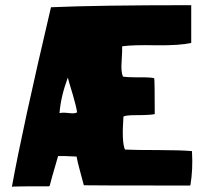

<svg xmlns="http://www.w3.org/2000/svg" viewBox="-20 -721 795 742"><path d="M722 -134Q726 -67 716 -6L714 -4Q320 -4 304 -5L289 -61Q280 -94 276 -115V-116Q262 -116 251 -117Q240 -118 207 -118H205Q205 -117 204 -116Q177 -24 172 -3L169 -1Q42 -1 32 0L26 1Q66 -221 177 -693Q358 -701 719 -701V-555Q673 -545 586 -546Q491 -548 452 -542Q453 -532 450 -483Q447 -445 455 -425Q473 -422 515 -422Q556 -423 576 -419Q578 -409 578 -280Q560 -276 507 -276Q463 -276 457 -270Q450 -170 463 -143H464Q499 -141 596 -141Q678 -141 722 -137ZM262 -353Q245 -409 243 -418L242 -421Q215 -348 210 -284H212Q220 -287 247 -284Q270 -281 278 -287Q274 -312 262 -353Z"/></svg>

Font: Londrina Solid
Style: Regular
Weight: 400
Designer: Marcelo Magalhaes
Foundry: Marcelo Magalh„es
Version: Version 1.001 2011